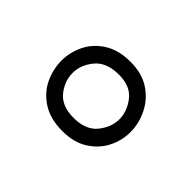

<svg xmlns="http://www.w3.org/2000/svg" viewBox="-68 -965 533 533"><g transform="rotate(-45 199.0 -698.0)"><path d="M334 -698Q334 -653 314 -622.5Q294 -592 262 -576Q230 -560 196 -560Q163 -560 133 -575Q103 -590 83.5 -620.5Q64 -651 64 -696Q64 -743 84 -774.5Q104 -806 135.5 -821Q167 -836 201 -836Q234 -836 264.5 -821Q295 -806 314.5 -775Q334 -744 334 -698ZM286 -695Q286 -744 258 -767Q230 -790 199 -790Q166 -790 139 -768Q112 -746 112 -700Q112 -652 140 -629.5Q168 -607 199 -607Q230 -607 258 -628.5Q286 -650 286 -695Z"/></g></svg>

Font: Yaldevi Light
Style: Regular
Weight: 300
Designer: Sol Matas, Rajitha Manaperi, Kosala Senevirathne
Foundry: Mooniak
Version: Version 1.100